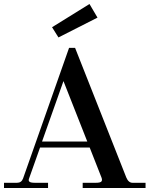

<svg xmlns="http://www.w3.org/2000/svg" viewBox="-33 -939 747 959"><path d="M-13 0V-26H52Q74 -26 82 -47L312 -700H342L598 -52Q609 -26 629 -26H694V0H380V-26H445Q468 -26 473.5 -32.5Q479 -39 474 -52L415 -202H167L112 -47Q108 -37 114 -31.5Q120 -26 142 -26H207V0ZM177 -232H403L284 -534ZM414 -919 454 -851 259 -752 227 -803Z"/></svg>

Font: Bentinck
Style: Regular
Weight: 400
Designer: Jörg Drees
Foundry: Jörg Drees
Version: Version 1.000; ttfautohint (v1.8.4.7-5d5b)